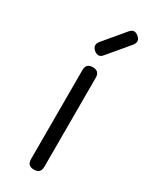

<svg xmlns="http://www.w3.org/2000/svg" viewBox="-184 -741 625 786"><g transform="rotate(30 128.5 -348.0)"><path d="M103 -546Q82 -564.5 99.5 -586.5L181 -683.5Q199.5 -706 221.5 -687Q243 -669.5 225 -646.5L143.5 -549.5Q126 -527 103 -546ZM128.5 0Q97 0 97 -31.5V-452.5Q97 -484 128.5 -484Q160 -484 160 -452.5V-31.5Q160 0 128.5 0Z"/></g></svg>

Font: Jura Light Medium
Style: Regular
Weight: 500
Version: Version 5.106